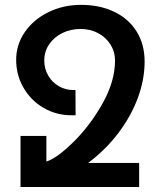

<svg xmlns="http://www.w3.org/2000/svg" viewBox="-20 -752 640 772"><path d="M62.5 -205.5H166.5V-102.5Q208 -115 275 -180.8Q342 -246.5 392.2 -335.8Q442.5 -425 442.5 -509Q442.5 -544 424.2 -573Q406 -602 374.5 -618.8Q343 -635.5 304 -635.5Q264 -635.5 230.8 -619.2Q197.5 -603 177.8 -574Q158 -545 158 -508.5Q158 -476 173.5 -448.8Q189 -421.5 215.8 -405.8Q242.5 -390 275 -390H283.5L284 -288.5H267.5Q206.5 -288.5 155.5 -318Q104.5 -347.5 74.8 -398.8Q45 -450 45 -511.5Q45 -572.5 79.8 -623Q114.5 -673.5 174.5 -703Q234.5 -732.5 306 -732.5Q380 -732.5 438 -705.2Q496 -678 528.8 -626.2Q561.5 -574.5 561.5 -504.5Q561.5 -431 533.5 -356.5Q505.5 -282 454.2 -215Q403 -148 334.5 -97H539.5V0H62.5Z"/></svg>

Font: JuliaMono
Style: Regular
Weight: 400
Monospace: yes
Designer: cormullion
Foundry: corm
Version: Version 0.055; ttfautohint (v1.8.4)